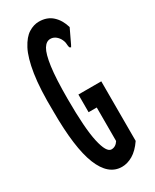

<svg xmlns="http://www.w3.org/2000/svg" viewBox="-171 -677 591 734"><g transform="rotate(-30 125.0 -310.0)"><path d="M138 10Q78 10 47 -67Q16 -144 16 -304Q14 -404 24 -468Q34 -532 52.5 -567Q71 -602 93.5 -616Q116 -630 139 -630Q175 -630 198 -609Q221 -588 231 -553L202 -492L197 -483L191 -487Q189 -495 188.5 -505Q188 -515 180 -529Q165 -551 144 -551Q126 -551 113.5 -530.5Q101 -510 94 -459.5Q87 -409 87 -319Q87 -189 100.5 -128.5Q114 -68 136 -68Q155 -68 167 -87V-235H131V-313H232V-50Q210 -18 186 -4Q162 10 138 10Z"/></g></svg>

Font: Inconsolata UltraCondensed Bold
Style: Regular
Weight: 700
Width: 1
Monospace: yes
Designer: Raph Levien, Cyreal, Brenton Simpson
Foundry: Raph Levien, Cyreal, Google
Version: Version 3.001; ttfautohint (v1.8.2.53-6de2)